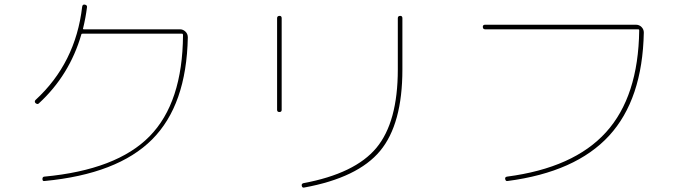

<svg xmlns="http://www.w3.org/2000/svg" viewBox="-20 -801 3040 859"><path d="M154.3 -338.9Q148.4 -332 138.7 -339.8Q132.8 -346.7 138.7 -353.5Q318.4 -518.6 347.7 -771.5Q349.6 -782.2 359.4 -780.3Q371.1 -778.3 369.1 -767.6Q363.3 -721.7 351.6 -673.8Q349.6 -669.9 355.5 -669.9H785.2Q798.8 -669.9 809.6 -659.7Q820.3 -649.4 820.3 -633.8Q814.5 -331.1 660.2 -176.8Q505.9 -22.5 179.7 8.8Q169.9 10.7 169.9 0Q169.9 -9.8 177.7 -10.7Q502 -41 649.4 -191.4Q796.9 -341.8 798.8 -644.5Q798.8 -649.4 794.9 -650.4H349.6Q343.8 -650.4 343.8 -646.5Q291 -464.8 154.3 -338.9Z M1340.8 38.1Q1332 40 1330.1 30.3Q1328.1 21.5 1336.9 18.6Q1568.4 -24.4 1664.1 -139.6Q1759.8 -254.9 1759.8 -490.2V-719.7Q1759.8 -729.5 1770 -730Q1780.3 -730.5 1780.3 -719.7V-490.2Q1780.3 -246.1 1680.7 -126Q1581.1 -5.9 1340.8 38.1ZM1219.7 -309.6V-719.7Q1219.7 -729.5 1230 -730Q1240.2 -730.5 1240.2 -719.7V-309.6Q1240.2 -299.8 1230 -299.8Q1219.7 -299.8 1219.7 -309.6Z M2150.4 -669.9Q2140.6 -669.9 2140.1 -680.2Q2139.6 -690.4 2150.4 -690.4H2825.2Q2839.8 -690.4 2850.1 -680.2Q2860.4 -669.9 2860.4 -655.3Q2854.5 -356.4 2705.1 -193.8Q2555.7 -31.2 2251 8.8Q2242.2 10.7 2240.2 0Q2238.3 -8.8 2248 -10.7Q2546.9 -49.8 2691.4 -209.5Q2835.9 -369.1 2839.8 -665Q2839.8 -669.9 2835 -669.9Z"/></svg>

Font: Rounded-X Mgen+ 1m thin
Style: Regular
Weight: 100
Designer: [Source Han Sans]
Ryoko NISHIZUKA  (kana & ideographs); Paul D. Hunt (Latin, Greek & Cyrillic); Wenlong ZHANG  (bopomofo
Version: Version 1.059.20150602